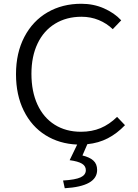

<svg xmlns="http://www.w3.org/2000/svg" viewBox="-20 -755 734 1020"><path d="M436 149Q436 127 415.5 114.5Q395 102 350 96L390 13Q295 9 221.5 -37Q148 -83 106.5 -166.5Q65 -250 65 -361Q65 -474 109.5 -559Q154 -644 232.5 -689.5Q311 -735 412 -735Q477 -735 532.5 -710.5Q588 -686 624 -647L579 -600Q547 -631 504.5 -648.5Q462 -666 413 -666Q333 -666 272.5 -629Q212 -592 179.5 -523.5Q147 -455 147 -363Q147 -269 179 -199.5Q211 -130 270.5 -92.5Q330 -55 410 -55Q468 -55 514.5 -74.5Q561 -94 602 -134L644 -90Q602 -46 553 -20.5Q504 5 444 11L418 71Q456 80 476 98Q496 116 496 148Q496 235 324 245L315 204Q381 200 408.5 187Q436 174 436 149Z"/></svg>

Font: Nebula Sans Book
Style: Regular
Weight: 400
Designer: Paul D. Hunt for Adobe (as Source Sans)
Foundry: Nebula Entertainment & Broadcasting LLC
Version: Version 1.010